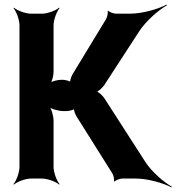

<svg xmlns="http://www.w3.org/2000/svg" viewBox="-20 -770 761 828"><path d="M310 -268 464 -23C469 -16 474 5 471 11L474 13C478 7 498 0 507 0H566C617 0 686 20 719 38L721 35C688 17 633 -30 606 -73L429 -348C422 -358 402 -377 393 -377V-373C402 -373 422 -392 429 -402L581 -636C610 -680 665 -728 700 -747L698 -750C663 -731 593 -711 541 -711H480C471 -711 450 -718 447 -724L444 -722C447 -716 442 -695 437 -687L293 -450C288 -442 280 -419 283 -413L286 -415C283 -421 259 -426 250 -426H245C229 -426 201 -419 193 -411L196 -408C204 -416 211 -444 211 -460V-661C211 -685 225 -722 237 -735L235 -737C222 -725 185 -711 161 -711H114C90 -711 53 -725 40 -737L38 -735C50 -722 64 -685 64 -661V-50C64 -26 50 11 38 24L40 26C53 14 90 0 114 0H161C185 0 222 14 235 26L237 24C225 11 211 -26 211 -50V-249C211 -269 202 -303 191 -313L189 -311C199 -300 233 -291 253 -291H267C276 -291 300 -296 303 -302L300 -304C296 -298 305 -275 310 -268Z"/></svg>

Font: Asimov
Style: Edge
Weight: 500
Designer: Google
Version: Version 2.000980: 2014